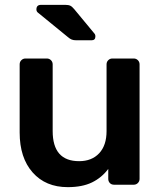

<svg xmlns="http://www.w3.org/2000/svg" viewBox="-20 -761 661 791"><path d="M259 10Q168 10 114.5 -50.5Q61 -111 61 -215V-496Q61 -506 68 -513Q75 -520 85 -520H173Q183 -520 190 -513Q197 -506 197 -496V-221Q197 -97 306 -97Q358 -97 388.5 -129.5Q419 -162 419 -221V-496Q419 -506 426 -513Q433 -520 443 -520H531Q541 -520 548 -513Q555 -506 555 -496V-24Q555 -14 548 -7Q541 0 531 0H450Q439 0 432.5 -7Q426 -14 426 -24V-65Q399 -29 359 -9.5Q319 10 259 10ZM295 -595Q283 -595 275.5 -598Q268 -601 260 -608L135 -710Q130 -715 130 -722Q130 -741 149 -741H249Q262 -741 269.5 -737.5Q277 -734 286 -723L368 -624Q373 -619 373 -611Q373 -595 357 -595Z"/></svg>

Font: Rubik Medium
Style: Regular
Weight: 500
Designer: Hubert and Fischer
Foundry: Hubert and Fischer
Version: Version 2.300; ttfautohint (v1.8.4.7-5d5b);gftools[0.9.30]